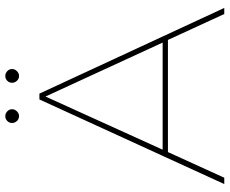

<svg xmlns="http://www.w3.org/2000/svg" viewBox="-91 -777 868 726"><g transform="rotate(-90 343.0 -414.0)"><path d="M555 -213H131L34 0H10L330 -699H352L676 0H653ZM545 -233 341 -676 140 -233ZM293 -802Q293 -792 285 -784Q277 -776 267 -776Q256 -776 248.5 -784Q241 -792 241 -802Q241 -813 248.5 -820.5Q256 -828 267 -828Q277 -828 285 -820.5Q293 -813 293 -802ZM445 -802Q445 -792 437 -784Q429 -776 419 -776Q408 -776 400.5 -784Q393 -792 393 -802Q393 -813 400.5 -820.5Q408 -828 419 -828Q429 -828 437 -820.5Q445 -813 445 -802Z"/></g></svg>

Font: Montserrat-Arabic Thin
Style: Regular
Weight: 250
Designer: Mohamed Gaber
Foundry: Kief Type Foundry
Version: Version 5.008